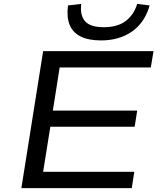

<svg xmlns="http://www.w3.org/2000/svg" viewBox="-20 -968 826 988"><path d="M90 0 202 -705H770L756 -621H287L252 -399H686L673 -316H239L202 -84H671L658 0ZM500 -760Q435 -760 394.5 -780.5Q354 -801 338 -841Q322 -881 330 -940L398 -948Q391 -890 417.5 -859Q444 -828 514 -828Q585 -828 627 -860Q669 -892 686 -948L750 -940Q725 -852 659.5 -806Q594 -760 500 -760Z"/></svg>

Font: Nunito Sans 7pt Expanded
Style: Italic
Weight: 400
Width: 7
Italic angle: -9°
Designer: Vernon Adams
Foundry: Vernon Adams
Version: Version 3.101;gftools[0.9.27]